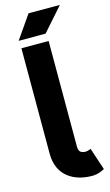

<svg xmlns="http://www.w3.org/2000/svg" viewBox="-136 -937 571 998"><g transform="rotate(-15 149.5 -438.0)"><path d="M186.5 -763.7 296.9 -888.7H128.4L41.5 -763.7ZM257.3 -125C251.5 -121.1 237.8 -117.2 229 -117.2C202.1 -117.2 191.9 -129.4 191.9 -155.3V-722.7H45.4V-155.3C45.4 -29.8 141.1 13.2 229 13.2C262.7 13.2 284.7 1 296.9 -5.4Z"/></g></svg>

Font: Giphurs ExtraBold
Style: Regular
Weight: 800
Version: Version 1.000